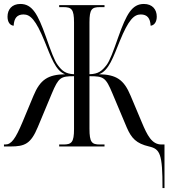

<svg xmlns="http://www.w3.org/2000/svg" viewBox="-20 -740 863 970"><path d="M801 210H811V-10H796C747 -10 724 -56 696 -123L640 -256C606 -338 568 -363 480 -365C530 -382 553 -454 585 -532C629 -640 657 -667 691 -667C724 -667 739 -648 741 -610C760 -612 772 -630 772 -656C772 -692 750 -720 707 -720C647 -720 619 -669 578 -554C552 -480 535 -433 518 -411C496 -383 478 -366 432 -365V-627C432 -694 444 -704 485 -704H508V-714H279V-704H300C341 -704 354 -694 354 -627V-365C310 -367 293 -383 272 -411C255 -433 238 -480 212 -554C171 -669 143 -720 83 -720C40 -720 18 -692 18 -656C18 -630 29 -612 49 -610C51 -648 66 -667 99 -667C133 -667 161 -640 205 -532C237 -454 260 -382 309 -365C222 -363 183 -338 149 -256L94 -124C58 -38 37 -10 7 -10H0V0H33C106 0 136 -14 171 -98L242 -268C276 -349 287 -355 354 -355V-88C354 -20 341 -10 300 -10H279V0H508V-10H485C444 -10 432 -20 432 -90V-355C503 -355 514 -350 548 -268L620 -97C644 -41 669 -15 733 0C789 13 801 37 801 210Z"/></svg>

Font: Noto Serif Display ExtraCondensed
Style: Regular
Weight: 400
Width: 2
Designer: Monotype Design Team
Foundry: Monotype Imaging Inc.
Version: Version 2.009